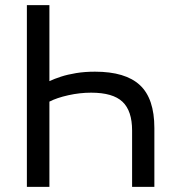

<svg xmlns="http://www.w3.org/2000/svg" viewBox="-20 -730 688 750"><path d="M173 -710V-413Q192 -422 218 -430.5Q244 -439 277.5 -444.5Q311 -450 351 -450Q470 -450 526.5 -397.5Q583 -345 583 -230V0H496V-220Q496 -297 458.5 -332.5Q421 -368 336 -368Q292 -368 247 -358Q202 -348 173 -333V0H85V-710Z"/></svg>

Font: YasnoRaleway Medium
Style: Regular
Weight: 500
Designer: Matt McInerney, Pablo Impallari, Rodrigo Fuenzalida
Foundry: Matt McInerney, Pablo Impallari, Rodrigo Fuenzalida
Version: Version 4.026